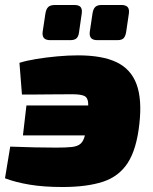

<svg xmlns="http://www.w3.org/2000/svg" viewBox="-32 -736 613 770"><path d="M281 -514Q378 -514 435.5 -486.5Q493 -459 515.5 -398.5Q538 -338 527 -240Q516 -138 480.5 -83Q445 -28 380.5 -7Q316 14 218 14Q143 14 86.5 4.5Q30 -5 -12 -21L9 -148Q57 -146 107 -145Q157 -144 193 -144Q233 -144 256 -146.5Q279 -149 291 -159.5Q303 -170 308.5 -193Q314 -216 318 -256Q323 -302 321.5 -323.5Q320 -345 305.5 -351.5Q291 -358 258 -358Q204 -358 172 -357.5Q140 -357 115 -357Q90 -357 56 -357L46 -484Q74 -493 114 -499.5Q154 -506 198 -510Q242 -514 281 -514ZM498 -313 480 -193H60L74 -313ZM266 -716Q284 -716 291 -708Q298 -700 296 -683L285 -607Q283 -590 275 -582.5Q267 -575 250 -575H169Q135 -575 139 -608L150 -681Q153 -700 161.5 -708Q170 -716 189 -716ZM455 -716Q472 -716 479.5 -708Q487 -700 485 -683L474 -608Q471 -590 463.5 -582.5Q456 -575 439 -575H358Q324 -575 328 -608L339 -682Q342 -701 350.5 -708.5Q359 -716 375 -716Z"/></svg>

Font: Exo 2 Black
Style: Italic
Weight: 900
Italic angle: -8°
Designer: Natanael Gama
Foundry: Natanael Gama
Version: Version 2.010